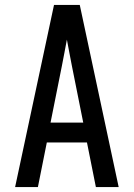

<svg xmlns="http://www.w3.org/2000/svg" viewBox="-20 -755 540 775"><path d="M41 0 198 -735H302L459 0H367L331 -180H169L133 0ZM316 -260 270 -490Q265 -516 260 -542Q255 -568 250 -595Q245 -568 240 -542Q235 -516 230 -490L184 -260Z"/></svg>

Font: Iosevka Term Medium
Style: Regular
Weight: 500
Monospace: yes
Designer: Belleve Invis
Foundry: Belleve Invis
Version: Version 26.3.1